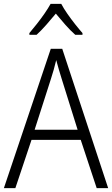

<svg xmlns="http://www.w3.org/2000/svg" viewBox="-20 -967 577 987"><path d="M477 0 395 -248H142L59 0H0L241 -716H300L536 0ZM297 -562Q291 -581 283 -608Q275 -635 269 -658Q263 -633 256 -608Q249 -583 242 -562L158 -300H379ZM295 -947Q307 -924 326.5 -896Q346 -868 367 -841.5Q388 -815 404 -797V-788H367Q342 -810 316 -839.5Q290 -869 267 -897Q244 -869 218 -839.5Q192 -810 168 -788H131V-797Q148 -817 169 -843.5Q190 -870 209 -897.5Q228 -925 240 -947Z"/></svg>

Font: Noto Sans Thai Looped SemiCondensed Light
Style: Regular
Weight: 300
Width: 4
Designer: Sasikarn Vongin, Ben Mitchell
Foundry: The Fontpad Ltd
Version: Version 1.001; ttfautohint (v1.8.4.7-5d5b)